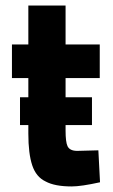

<svg xmlns="http://www.w3.org/2000/svg" viewBox="-20 -659 405 691"><path d="M238 12Q272 12 340 -3L334 -118L258 -116Q231 -116 223 -133Q216 -148 216 -189V-209H311V-309H216V-378H339V-499H216V-639H82V-499H23V-378H82V-309H52V-209H82V-178Q82 -106 96 -64Q110 -22 144 -6Q177 12 238 12Z"/></svg>

Font: Online Auction - Bold
Style: Bold
Weight: 500
Designer: Mohamed Mostafa, the designer of Online Auction
Foundry: Kief Type Foundry
Version: ""